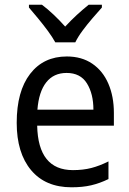

<svg xmlns="http://www.w3.org/2000/svg" viewBox="-20 -837 550 816"><path d="M264 -597Q327 -597 372 -566.5Q417 -536 440.5 -481.5Q464 -427 464 -357V-303H138Q142 -114 290 -114Q333 -114 368 -123Q403 -132 441 -151V-76Q404 -58 367.5 -49.5Q331 -41 284 -41Q173 -41 112 -114Q51 -187 51 -315Q51 -449 108 -523Q165 -597 264 -597ZM263 -527Q208 -527 176.5 -487Q145 -447 139 -371H377Q377 -438 349.5 -482.5Q322 -527 263 -527ZM215 -657Q203 -679 183.5 -705.5Q164 -732 142.5 -758Q121 -784 103 -805V-817H158Q181 -800 207 -775.5Q233 -751 257 -724Q283 -752 307 -774Q331 -796 357 -817H413V-805Q396 -786 373.5 -760Q351 -734 331 -707Q311 -680 300 -657Z"/></svg>

Font: Noto Sans Tamil UI SemiCondensed
Style: Regular
Weight: 400
Width: 4
Designer: Jelle Bosma - Monotype Design Team
Foundry: Monotype Imaging Inc.
Version: Version 2.004; ttfautohint (v1.8.4.7-5d5b)